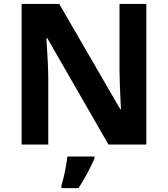

<svg xmlns="http://www.w3.org/2000/svg" viewBox="-20 -734 853 975"><path d="M723.1 0H530.8L220.2 -540H215.8Q225.1 -397 225.1 -335.9V0H89.8V-713.9H280.8L590.8 -179.2H594.2Q586.9 -318.4 586.9 -376V-713.9H723.1ZM460 61V70.8Q423.3 152.8 378.9 221.2H292V208Q312 142.1 322.3 61Z"/></svg>

Font: NotoSans-Bold
Style: Bold
Weight: 700
Designer: Monotype Design team
Foundry: Monotype Imaging Inc.
Version: Version 1.04